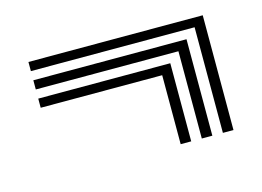

<svg xmlns="http://www.w3.org/2000/svg" viewBox="-52 -587 617 452"><g transform="rotate(-15 256.5 -361.0)"><path d="M365.7 -221.2H340V-389.3H43.9V-411.6H365.7ZM417.2 -221.2H391.5V-433.9H43.9V-456.3H417.2ZM468.7 -221.2H442.9V-478.6H43.9V-500.9H468.7Z"/></g></svg>

Font: Big Shoulders Inline Text SC Thin
Style: Regular
Weight: 100
Designer: Patric King
Foundry: XO Type Co
Version: Version 2.002